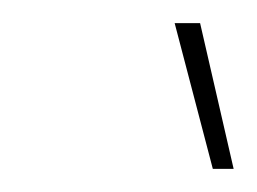

<svg xmlns="http://www.w3.org/2000/svg" viewBox="-20 -740 222 166"><path d="M131 -720H153L182 -594H164Z"/></svg>

Font: Fixel Italic Variable 20240409 Display Thin
Style: Italic
Weight: 100
Italic angle: -10°
Designer: AlfaBravo + MacPaw
Foundry: Kyrylo Tkachov, Marchela Mozhyna, Serhii Makarenko, Maria Weinstein, Zakhar Kryvoshyya
Version: Version 1.211;Glyphs 3.2 (3225)